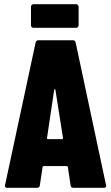

<svg xmlns="http://www.w3.org/2000/svg" viewBox="-20 -891 528 911"><path d="M341 -871H139C132 -871 127 -866 127 -859V-771C127 -764 132 -759 139 -759H341C348 -759 353 -764 353 -771V-859C353 -866 348 -871 341 -871ZM328 0H473C480 0 484 -3 484 -9C484 -10 483 -11 483 -13L339 -689C338 -696 333 -700 326 -700H162C155 -700 150 -696 149 -689L4 -13C2 -4 6 0 14 0H156C163 0 168 -3 169 -11L182 -98C182 -101 185 -103 188 -103H296C299 -103 302 -101 302 -98L315 -11C316 -3 321 0 328 0ZM203 -236 237 -464C238 -469 242 -469 243 -464L279 -236C279 -233 278 -231 275 -231H207C204 -231 203 -233 203 -236Z"/></svg>

Font: Barlow Condensed ExtraBold
Style: Regular
Weight: 800
Width: 3
Designer: Jeremy Tribby
Foundry: Tribby Type
Version: Version 1.422;hotconv 1.0.109;makeotfexe 2.5.65596